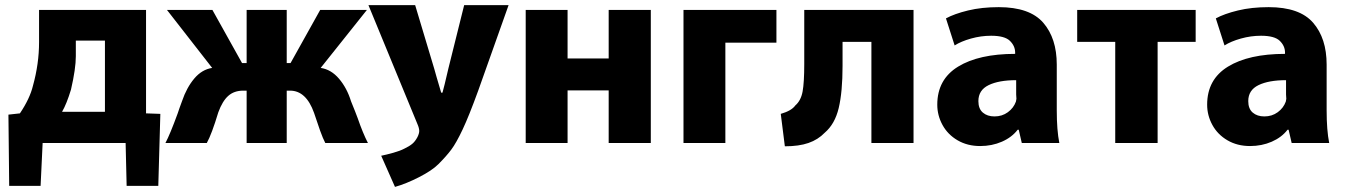

<svg xmlns="http://www.w3.org/2000/svg" viewBox="-20 -532 5281 752"><path d="M608 -86 600 196H476L472 28H147L139 196H16L13 -83L58 -88Q97 -146 109 -196Q133 -282 133 -367V-493H552V-88ZM258 -181Q241 -125 223 -94H391V-373H277V-312Q277 -263 258 -181Z M946 -285V-493H1103V-285H1118L1234 -493H1417L1236 -266Q1277 -260 1308 -223.5Q1339 -187 1355 -135Q1373 -91 1381 -69Q1401 -11 1421 28H1254Q1245 11 1233.5 -21Q1222 -53 1210 -90Q1179 -177 1116 -177H1103V28H946V-177H933Q897 -177 874 -156.5Q851 -136 835 -92Q809 -6 790 28H628Q646 -6 676 -88Q681 -104 693 -136Q711 -189 741 -224.5Q771 -260 811 -266L634 -493H812L928 -285Z M1690 -230 1708 -169H1713Q1719 -189 1736 -263L1798 -512H1972L1853 -177Q1817 -78 1792 -25Q1767 28 1747.5 54Q1728 80 1697 111Q1672 136 1621 162Q1570 188 1527 200L1473 78Q1493 74 1520 66.5Q1547 59 1564 50Q1583 41 1594.5 31.5Q1606 22 1615 5Q1622 -9 1622 -19Q1622 -30 1615 -46L1423 -512H1606L1681 -262Z M2364 -303V-493H2529V28H2364V-178H2203V28H2039V-493H2203V-303Z M2821 -365V28H2657V-493H3021V-365Z M3393 28V-368H3280V-274Q3280 -172 3265 -109Q3250 -46 3210 -12Q3184 15 3146.5 28Q3109 41 3054 41L3038 -86Q3080 -98 3095 -119Q3117 -138 3123.5 -173.5Q3130 -209 3130 -282V-493H3558V28Z M4129 28H3982L3970 -24H3966Q3943 6 3904 23Q3865 40 3819 40Q3769 40 3730.5 17.5Q3692 -5 3671.5 -42.5Q3651 -80 3651 -122Q3651 -221 3732.5 -271Q3814 -321 3956 -321V-326Q3956 -352 3935.5 -372Q3915 -392 3862 -392Q3822 -392 3783 -381Q3744 -370 3719 -354L3685 -460Q3718 -478 3771.5 -491Q3825 -504 3892 -504Q4013 -504 4066 -443Q4119 -382 4119 -279V-100Q4119 -22 4129 28ZM3812 -136Q3812 -106 3829.5 -91Q3847 -76 3875 -76Q3905 -76 3927.5 -92.5Q3950 -109 3959 -134Q3961 -142 3961 -145L3960 -162V-218Q3892 -218 3852 -198.5Q3812 -179 3812 -136Z M4514 -368V28H4348V-368H4199V-493H4663V-368Z M5186 28H5039L5027 -24H5023Q5000 6 4961 23Q4922 40 4876 40Q4826 40 4787.5 17.5Q4749 -5 4728.5 -42.5Q4708 -80 4708 -122Q4708 -221 4789.5 -271Q4871 -321 5013 -321V-326Q5013 -352 4992.5 -372Q4972 -392 4919 -392Q4879 -392 4840 -381Q4801 -370 4776 -354L4742 -460Q4775 -478 4828.5 -491Q4882 -504 4949 -504Q5070 -504 5123 -443Q5176 -382 5176 -279V-100Q5176 -22 5186 28ZM4869 -136Q4869 -106 4886.5 -91Q4904 -76 4932 -76Q4962 -76 4984.5 -92.5Q5007 -109 5016 -134Q5018 -142 5018 -145L5017 -162V-218Q4949 -218 4909 -198.5Q4869 -179 4869 -136Z"/></svg>

Font: Gmarket Sans TTF Bold
Style: Regular
Weight: 700
Designer: Creative Director : Sungho Lee; Art Director : Kiwoong Choi; Project Manager : Sori Yang, Jongwook Yoon; Font Designer :
Foundry: Sandoll Inc.
Version: Version 1.000;hotconv 1.0.109;makeotfexe 2.5.65596